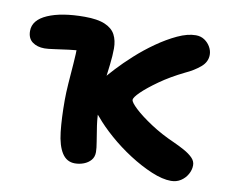

<svg xmlns="http://www.w3.org/2000/svg" viewBox="-64 -598 821 690"><g transform="rotate(10 346.5 -253.5)"><path d="M600 12Q569 12 528.5 -5Q488 -22 446 -49Q404 -76 367.5 -108Q331 -140 307 -169Q290 -187 280 -206.5Q270 -226 270 -245Q270 -261 276.5 -276.5Q283 -292 297 -308Q308 -322 332 -348Q356 -374 388.5 -403.5Q421 -433 458 -459Q495 -485 531.5 -502Q568 -519 598 -519Q616 -519 629.5 -510Q643 -501 651 -487Q659 -473 659 -458Q659 -432 636.5 -413Q614 -394 583 -380Q532 -355 494 -328Q456 -301 435 -280.5Q414 -260 414 -251Q414 -242 437 -220.5Q460 -199 499.5 -173Q539 -147 587 -126Q607 -117 626 -106.5Q645 -96 657 -84Q669 -72 669 -57Q669 -40 660 -24Q651 -8 635.5 2Q620 12 600 12ZM249 10Q219 10 202 -16.5Q185 -43 179.5 -92Q174 -141 174 -208Q174 -234 176.5 -269Q179 -304 182 -341.5Q185 -379 185 -413L209 -394Q185 -392 157 -388.5Q129 -385 105.5 -381.5Q82 -378 70 -378Q43 -378 25.5 -391Q8 -404 8 -431Q8 -471 58.5 -493Q109 -515 193 -515Q240 -515 267 -503.5Q294 -492 305 -471Q316 -450 316 -421Q316 -395 312 -361.5Q308 -328 303.5 -292Q299 -256 299 -219Q299 -171 304 -137Q309 -103 313 -80Q317 -57 317 -43Q317 -25 307 -13.5Q297 -2 281.5 4Q266 10 249 10Z"/></g></svg>

Font: Shantell Sans SemiBold
Style: Regular
Weight: 600
Designer: Stephen Nixon, Anya Danilova, Shantell Martin
Foundry: Arrow Type
Version: Version 1.011;[c5ecc13dd]